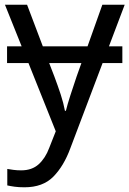

<svg xmlns="http://www.w3.org/2000/svg" viewBox="-20 -556 550 816"><path d="M1 -536H95L162 -359H352L415 -536H510L443 -359H500V-288H416L279 74Q251 150 206.5 195Q162 240 84 240Q60 240 42 237.5Q24 235 11 232V162Q22 164 37.5 166Q53 168 70 168Q116 168 144.5 142Q173 116 189 73L217 2L101 -288H10V-359H72ZM256 -85H260Q266 -110 279 -150.5Q292 -191 306 -232L326 -288H189L211 -231Q226 -191 238 -154.5Q250 -118 256 -85Z"/></svg>

Font: TSCustom
Style: Regular
Weight: 400
Designer: Monotype Design Team
Foundry: Monotype Imaging Inc.
Version: Version 2.004; ttfautohint (v1.8.3) -l 8 -r 50 -G 200 -x 14 